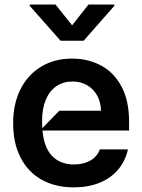

<svg xmlns="http://www.w3.org/2000/svg" viewBox="-20 -809 622 840"><path d="M544.7 -237.9H165.8Q172.9 -161.9 208.8 -125.7Q244.7 -89.5 304 -89.5Q345.5 -89.5 375.4 -106.7Q405.2 -123.9 416.9 -155.5H539.8Q528.1 -103.7 496.1 -66.2Q464.1 -28.8 414.8 -9.1Q365.4 10.7 302.6 10.7Q220.9 10.7 160.9 -23.6Q100.9 -57.9 69.1 -121.3Q37.3 -184.7 37.6 -269.9Q37.3 -353.3 69.1 -417.4Q100.9 -481.5 159.4 -517Q218 -552.6 295.5 -552.6Q365.1 -552.6 421.5 -522.7Q478 -492.9 511.4 -430.9Q544.7 -369 544.7 -277ZM239.3 -324.6H421.9Q421.2 -361.2 405.4 -390.3Q389.6 -419.4 361.5 -435.9Q333.5 -452.4 297.6 -452.4Q257.1 -452.4 227.1 -432.2Q197.1 -411.9 180.6 -373.2Q164.1 -334.5 164.1 -280.2Q164.1 -263.8 165.1 -248.2ZM110.1 -789.1H223L295.5 -698.2L367.2 -789.1H480.1V-783.4L345.9 -630.7H245L110.1 -783.4Z"/></svg>

Font: Riot Sans
Style: Bold
Weight: 600
Designer: Rasmus Andersson
Foundry: rsms
Version: Version 4.001